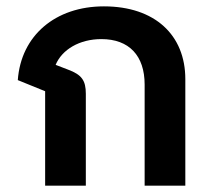

<svg xmlns="http://www.w3.org/2000/svg" viewBox="-20 -584 671 604"><path d="M122 0H250V-289C250 -331 237 -349 194 -365L155 -380C175 -428 230 -461 299 -461C386 -461 435 -409 435 -318V0H563V-335C563 -474 467 -564 307 -564C154 -564 46 -472 36 -332L122 -297Z"/></svg>

Font: IBM Plex Thai SemiBold
Style: Regular
Weight: 600
Designer: Mike Abbink, Paul van der Laan, Pieter van Rosmalen, Ben Mitchell, Mark Frömberg
Foundry: Bold Monday
Version: Version 1.0